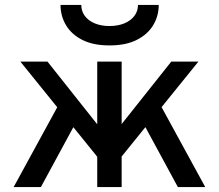

<svg xmlns="http://www.w3.org/2000/svg" viewBox="-20 -762 891 782"><path d="M402 -91.5 63 -511H173.5L402 -223ZM443.5 -85V-216.5L677.5 -511H788ZM35.5 0 239 -372.5 304.5 -291.5 146.5 0ZM376 0V-511H475.5V0ZM704.5 0 546.5 -291.5 612.5 -372.5 816 0ZM426 -577Q359.5 -577 315.2 -599.5Q271 -622 248.8 -659.5Q226.5 -697 226.5 -742H311Q311 -717 325.2 -697.5Q339.5 -678 365.5 -667Q391.5 -656 426 -656Q460.5 -656 486.8 -667Q513 -678 527.5 -697.5Q542 -717 542 -742H626.5Q626.5 -697 604 -659.5Q581.5 -622 537 -599.5Q492.5 -577 426 -577Z"/></svg>

Font: Overpass Medium
Style: Regular
Weight: 500
Designer: Delve Withrington, Dave Bailey, Thomas Jockin
Foundry: Delve Fonts LLC
Version: Version 4.000